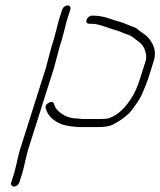

<svg xmlns="http://www.w3.org/2000/svg" viewBox="-20 -501 593 710"><path d="M286.8 -61H350.6C367.6 -61 377.9 -62 383.5 -64C417.3 -76 447.1 -104.7 472.8 -150C481.8 -166 489.9 -185 496.8 -207L518.7 -276C522.7 -288.8 521 -304.1 513.4 -322C508.9 -332.6 501 -341.6 489.8 -349L470.6 -364C464.5 -368 459.2 -370.8 453.6 -372.5C447.9 -374.2 440.5 -377 431.3 -381C422.2 -385 413.9 -388 406.4 -389.9C399 -391.8 390.2 -394.7 380 -398.5C375.5 -400.2 366.8 -403 353.9 -407C341 -411 329.2 -413 318.3 -413H310.3C306.3 -413 303.3 -414.3 301.1 -417C298.9 -419.7 298.5 -423.2 299.9 -427.5C301.3 -431.8 304 -435.5 307.9 -438.5C311.9 -441.5 315.8 -443 319.8 -443H327.8C343.5 -443 360.9 -440 380 -434L402 -426.5C406.9 -424.8 413.5 -422.9 421.9 -420.7C430.4 -418.6 441 -414.6 453.9 -409C463.1 -405 470.5 -402.2 475.6 -400.5C480.8 -398.8 486.7 -395 493.5 -389L513 -375C520.7 -369.7 527.2 -363.5 532.7 -356.5C552.3 -331.2 557.7 -304.4 548.7 -276L526.8 -207C523.7 -197.3 516.7 -179.6 505.7 -154.1C499.7 -140.2 490.3 -124.8 477.5 -108C461.3 -81.7 434 -58.9 395.7 -39.5C384.5 -33.8 366.9 -31 341.1 -31H275.4C268.4 -31 261.4 -31.5 254.7 -32.5C247.9 -33.5 241.3 -34.3 234.8 -35C228.4 -35.7 219.9 -37.7 209.2 -41C179.1 -53 161.1 -69.6 152.3 -91L149.2 -100C146.6 -108.7 150.3 -115.7 160.3 -121C170.4 -126.3 176.8 -125 179.6 -117L182.7 -108C184.6 -103.3 187.8 -98.7 192.3 -94C207.9 -77 228.9 -67 250.3 -64ZM219 -393 208.6 -354 200.7 -329 179.7 -250 82.8 56 75.3 86C69.5 112.7 65.3 130 62.8 138L51.4 174C50.1 178 47.5 181.5 43.6 184.5C39.6 187.5 35.6 189 31.6 189C27.6 189 24.6 187.5 22.6 184.5C20.5 181.5 20.1 178 21.4 174L32.8 138L40.6 107C41.8 101 43.3 94.3 44.9 87L52.8 56L149.4 -249L170.7 -329L178.6 -354L189 -393L197.1 -425L210.1 -466C211.4 -470 214 -473.5 217.9 -476.5C221.9 -479.5 225.9 -481 229.9 -481C233.9 -481 236.9 -479.5 238.9 -476.5C241 -473.5 241.4 -470 240.1 -466L227.1 -425Z"/></svg>

Font: Proton
Style: ExBdExtSuIt
Weight: 500
Version: Version 1.017